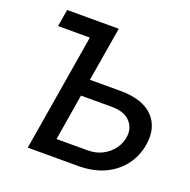

<svg xmlns="http://www.w3.org/2000/svg" viewBox="-129 -853 966 978"><g transform="rotate(20 354.0 -364.0)"><path d="M302.2 -433.1H467.3Q587.9 -433.1 644.5 -375.2Q701.2 -317.4 685.1 -220.2Q674.3 -155.3 636.2 -105.5Q598.1 -55.7 537.1 -27.8Q476.1 0 395 0H123L228.5 -634.8H56.2L71.8 -727.5H351.6ZM287.1 -341.8 245.6 -91.3H411.1Q458 -90.8 493.7 -109.4Q529.3 -127.9 551 -157.7Q572.8 -187.5 578.1 -221.2Q586.4 -271 554.7 -306.4Q522.9 -341.8 452.1 -341.8Z"/></g></svg>

Font: Inter Display Medium
Style: Italic
Weight: 500
Italic angle: -9.39999°
Designer: Rasmus Andersson
Foundry: rsms
Version: Version 4.000;git-a52131595